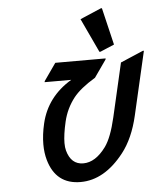

<svg xmlns="http://www.w3.org/2000/svg" viewBox="-54 -812 721 868"><g transform="rotate(-5 306.5 -378.0)"><path d="M613.3 -556.6 546.9 -268.6Q523.4 -166.5 473.6 -103Q385.3 9.8 276.9 9.8Q165 9.8 132.8 -103Q123.5 -135.7 123.5 -174.3Q123.5 -218.3 135.3 -268.6Q163.1 -387.2 274.4 -454.1H153.8L154.8 -459L209.5 -537.1H438L437 -532.2L382.3 -454.1Q314 -413.1 283.2 -374Q246.6 -327.1 232.9 -268.6Q219.2 -209.5 219.2 -171.9Q219.2 -151.9 223.1 -137.7Q240.7 -73.2 296.4 -73.2Q351.6 -73.2 398.9 -137.7Q428.2 -177.7 449.2 -268.6L505.4 -512.7L608.4 -556.6ZM436 -764.6H440.9L481 -596.2L417.5 -569.3H412.6L340.3 -723.6Z"/></g></svg>

Font: Nova Script
Style: Regular
Weight: 400
Italic angle: -13°
Version: Version 2.001